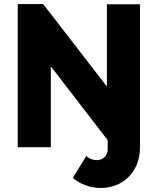

<svg xmlns="http://www.w3.org/2000/svg" viewBox="-20 -730 783 952"><path d="M514 -35V9C514 42 491 64 461 64C441 64 421 57 408 43L341 152C379 185 429 202 481 202C588 202 674 123 674 2V-709H510V-301L194 -710H68V0H232V-401Z"/></svg>

Font: Raleway
Style: ExtraBold
Weight: 800
Designer: Matt McInerney, Pablo Impallari, Rodrigo Fuenzalida
Foundry: Matt McInerney, Pablo Impallari, Rodrigo Fuenzalida
Version: Version 3.000